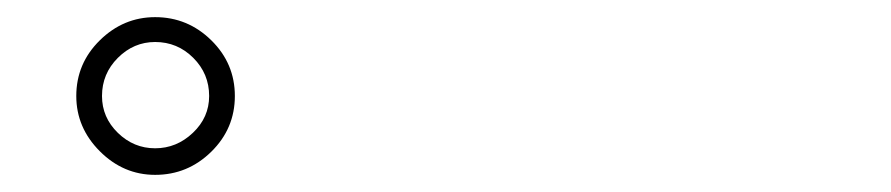

<svg xmlns="http://www.w3.org/2000/svg" viewBox="-20 -843 1040 224"><path d="M224 -731Q224 -757 205.5 -775.5Q187 -794 161 -794Q136 -794 117.5 -775.5Q99 -757 99 -731Q99 -706 117.5 -688Q136 -670 161 -670Q186 -670 205 -688Q224 -706 224 -731ZM254 -731Q254 -693 226.5 -666Q199 -639 161 -639Q124 -639 96.5 -666.5Q69 -694 69 -731Q69 -769 96.5 -796Q124 -823 161 -823Q199 -823 226.5 -796Q254 -769 254 -731Z"/></svg>

Font: Kaisei HarunoUmi Medium
Style: Regular
Weight: 500
Designer: Font-Kai, 金井和夫
Foundry: KAZUO KANAI
Version: Version 5.003